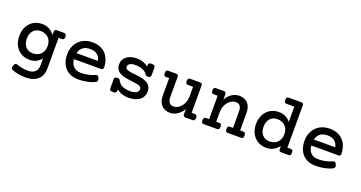

<svg xmlns="http://www.w3.org/2000/svg" viewBox="-43 -1359 4283 2279"><g transform="rotate(20 2098.5 -219.5)"><path d="M503.4 12.2Q503.4 57.1 490 92.5Q476.6 127.9 449.7 151.9Q394.5 202.6 293.5 202.6Q209 202.6 124.5 173.3Q104.5 166 104.5 145Q104.5 135.3 108.9 121.1Q116.2 100.6 126 93.3Q132.3 89.4 138.7 89.4Q143.6 89.4 150.9 91.8Q184.6 104.5 221.2 111.1Q257.8 117.7 292 117.7Q354 117.7 384.8 86.9Q414.1 57.6 414.1 4.4V-80.1Q356 -10.3 268.1 -10.3Q222.2 -10.3 183.3 -26.1Q144.5 -42 116.7 -71.8Q87.9 -102.1 72.5 -143.8Q57.1 -185.5 57.1 -236.3Q57.1 -287.1 72.5 -328.9Q87.9 -370.6 116.7 -400.4Q144.5 -430.2 183.1 -446Q221.7 -461.9 268.1 -461.9Q315.4 -461.9 355 -441.2Q394.5 -420.4 423.8 -381.3V-418.9Q423.8 -436.5 430.9 -443.8Q438 -451.2 454.6 -451.2H544.4Q563 -451.2 568.8 -441.9Q575.2 -433.6 575.2 -412.1Q575.2 -390.6 568.4 -382.3Q561.5 -373.5 544.4 -373.5H503.4ZM375.5 -340.8Q357.4 -358.4 332 -367.7Q306.6 -377 277.8 -377Q247.1 -377 222.9 -366Q198.7 -355 182.1 -334.5Q152.3 -296.4 152.3 -236.3Q152.3 -172.9 184.6 -135.3Q200.7 -116.2 224.4 -106Q248 -95.7 277.8 -95.7Q306.6 -95.7 332 -105Q357.4 -114.3 375.5 -131.8Q394.5 -149.9 404.8 -176.3Q415 -202.6 415 -236.3Q415 -269.5 404.8 -295.9Q394.5 -322.3 375.5 -340.8Z M761.2 -198.7Q767.1 -136.7 800.8 -105Q834.5 -73.2 894 -73.2Q939.9 -73.2 985.1 -82.8Q1030.3 -92.3 1069.3 -110.4Q1076.7 -113.8 1083.5 -113.8Q1102.5 -113.8 1112.8 -82.5Q1117.2 -70.8 1117.2 -62Q1117.2 -45.4 1102.5 -35.6Q1076.7 -19 1034.2 -8.8Q962.4 10.7 891.1 10.7Q837.9 10.7 795.7 -5.9Q753.4 -22.5 724.6 -53.7Q695.8 -84.5 680.9 -128.2Q666 -171.9 666 -225.6Q666 -277.3 683.1 -321.3Q700.2 -365.2 731.4 -396.5Q763.2 -428.2 806.6 -445.1Q850.1 -461.9 902.3 -461.9Q956.1 -461.9 998.5 -444.8Q1041 -427.7 1070.8 -396Q1099.1 -365.2 1114.5 -322.5Q1129.9 -279.8 1131.8 -229Q1131.8 -212.4 1124.8 -205.6Q1117.7 -198.7 1101.1 -198.7ZM1035.6 -275.9Q1025.4 -325.7 992.2 -351.8Q959 -377.9 902.3 -377.9Q847.2 -377.9 811.8 -351.3Q776.4 -324.7 765.1 -275.9Z M1373.5 -20.5Q1373.5 -3.4 1363.5 3.7Q1353.5 10.7 1329.6 10.7Q1305.7 10.7 1295.7 3.7Q1285.6 -3.4 1285.6 -20.5V-135.3Q1285.6 -152.3 1294.9 -159.4Q1304.2 -166.5 1325.7 -166.5Q1337.9 -166.5 1345.2 -162.1Q1352.5 -157.7 1356.9 -148.4Q1377.4 -106.9 1417.2 -87.9Q1457 -68.8 1517.6 -68.8Q1568.8 -68.8 1595.2 -85.9Q1621.6 -103 1621.6 -132.8Q1621.6 -147.9 1610.8 -157.5Q1600.1 -167 1579.6 -173.3Q1565.9 -177.7 1549.6 -180.2Q1533.2 -182.6 1502.9 -186L1491.2 -187.5Q1420.4 -194.8 1375.5 -210Q1329.1 -225.1 1306.6 -256.3Q1285.6 -283.2 1285.6 -325.7Q1285.6 -357.4 1298.8 -383.1Q1312 -408.7 1335.9 -426.3Q1358.9 -443.8 1390.6 -452.9Q1422.4 -461.9 1460 -461.9Q1546.9 -461.9 1606.4 -414.1V-430.7Q1606.4 -447.8 1616 -454.8Q1625.5 -461.9 1648.9 -461.9Q1672.9 -461.9 1682.9 -454.8Q1692.9 -447.8 1692.9 -430.7V-334.5Q1692.9 -317.4 1683.8 -310.1Q1674.8 -302.7 1653.3 -302.7Q1633.8 -302.7 1626 -314.9Q1602.1 -351.6 1564 -366.7Q1525.4 -382.3 1466.8 -382.3Q1425.3 -382.3 1402.3 -367.7Q1379.4 -353 1379.4 -327.1Q1379.4 -313 1389.2 -304Q1398.9 -294.9 1417.5 -289.6Q1431.2 -285.2 1448.2 -282.7Q1465.3 -280.3 1491.2 -277.3Q1494.1 -277.3 1502 -276.4Q1539.6 -272.5 1565.7 -268.3Q1591.8 -264.2 1615.7 -256.8Q1660.2 -242.7 1683.1 -219.7Q1701.2 -204.1 1709 -180.2Q1715.3 -159.7 1715.3 -136.7Q1715.3 -103.5 1702.9 -76.4Q1690.4 -49.3 1666 -29.8Q1614.7 10.7 1523.9 10.7Q1431.6 10.7 1373.5 -40Z M1861.3 -373.5Q1851.6 -373.5 1845.5 -375.7Q1839.4 -377.9 1835.9 -383.8Q1830.6 -392.1 1830.6 -412.6Q1830.6 -434.6 1837.4 -443.4Q1843.8 -451.2 1861.3 -451.2H1959Q1975.6 -451.2 1982.7 -443.8Q1989.7 -436.5 1989.7 -418.9V-163.1Q1989.7 -124 2005.4 -102.1Q2022.9 -74.2 2061.5 -74.2Q2089.4 -74.2 2115 -87.9Q2140.6 -101.6 2160.2 -126Q2180.2 -150.9 2191.4 -183.8Q2202.6 -216.8 2202.6 -253.9V-373.5H2138.7Q2121.1 -373.5 2114.3 -382.8Q2107.9 -392.1 2107.9 -412.6Q2107.9 -435.5 2115.7 -443.4Q2122.1 -451.2 2138.7 -451.2H2261.2Q2277.8 -451.2 2284.9 -443.8Q2292 -436.5 2292 -418.9V-77.6H2331.1Q2348.6 -77.6 2355 -69.8Q2361.8 -61 2361.8 -39.1Q2361.8 -26.9 2360.1 -19.5Q2358.4 -12.2 2354.5 -7.8Q2348.1 0 2331.1 0H2243.2Q2226.6 0 2219.5 -7.3Q2212.4 -14.6 2212.4 -32.2V-95.2Q2179.7 -42.5 2137.7 -15.9Q2095.7 10.7 2046.4 10.7Q2013.2 10.7 1986.1 -0.2Q1959 -11.2 1939.9 -32.2Q1920.9 -52.7 1910.6 -82.5Q1900.4 -112.3 1900.4 -148.4V-373.5Z M2512.7 -373.5H2463.4Q2446.8 -373.5 2439.9 -381.8Q2432.6 -390.6 2432.6 -412.1Q2432.6 -434.1 2439.9 -443.4Q2446.3 -451.2 2463.4 -451.2H2561.5Q2578.1 -451.2 2585.2 -443.8Q2592.3 -436.5 2592.3 -418.9V-356Q2625 -408.7 2667 -435.3Q2709 -461.9 2758.3 -461.9Q2791.5 -461.9 2818.6 -450.9Q2845.7 -439.9 2865.2 -418.9Q2884.3 -398.4 2894.3 -368.7Q2904.3 -338.9 2904.3 -302.7V-77.6H2943.4Q2960.4 -77.6 2966.8 -69.8Q2974.1 -61 2974.1 -38.6Q2974.1 -17.1 2968.3 -9.3Q2961.4 0 2943.4 0H2776.9Q2767.1 0 2761 -2.4Q2754.9 -4.9 2751.5 -10.7Q2746.1 -19 2746.1 -38.6Q2746.1 -62 2754.4 -70.3Q2761.2 -77.6 2776.9 -77.6H2814.5V-288.1Q2814.5 -328.6 2798.8 -350.6Q2780.3 -377 2742.7 -377Q2715.3 -377 2689.7 -363.3Q2664.1 -349.6 2644.5 -325.2Q2624.5 -300.3 2613.3 -267.3Q2602.1 -234.4 2602.1 -197.3V-77.6H2639.6Q2648.9 -77.6 2655 -75.4Q2661.1 -73.2 2664.6 -67.9Q2670.4 -60.1 2670.4 -38.6Q2670.4 -17.1 2664.1 -8.8Q2657.2 0 2639.6 0H2473.1Q2454.1 0 2448.2 -9.8Q2442.4 -19.5 2442.4 -38.6Q2442.4 -59.6 2449.2 -68.8Q2456.1 -77.6 2473.1 -77.6H2512.7Z M3542.5 -77.6Q3558.1 -77.6 3565.4 -70.8Q3573.2 -61.5 3573.2 -39.1Q3573.2 -20 3567.9 -10.7Q3564.9 -4.9 3558.8 -2.4Q3552.7 0 3542.5 0H3452.6Q3436 0 3429 -7.3Q3421.9 -14.6 3421.9 -32.2V-69.8Q3392.6 -30.8 3353 -10Q3313.5 10.7 3266.1 10.7Q3219.7 10.7 3181.2 -5.1Q3142.6 -21 3114.7 -50.8Q3085.9 -80.6 3070.6 -122.3Q3055.2 -164.1 3055.2 -214.8Q3055.2 -265.6 3070.6 -307.4Q3085.9 -349.1 3114.7 -379.4Q3142.6 -409.2 3181.4 -425Q3220.2 -440.9 3266.1 -440.9Q3354 -440.9 3412.1 -371.1V-563H3314Q3297.4 -563 3290.5 -571.3Q3283.2 -580.1 3283.2 -601.6Q3283.2 -622.6 3290 -631.8Q3296.9 -640.6 3314 -640.6H3470.7Q3487.3 -640.6 3494.4 -633.3Q3501.5 -626 3501.5 -608.4V-77.6ZM3373.5 -319.3Q3355.5 -336.9 3330.1 -346.2Q3304.7 -355.5 3275.9 -355.5Q3217.3 -355.5 3183.6 -317.4Q3150.4 -278.8 3150.4 -214.8Q3150.4 -151.9 3182.6 -114.3Q3198.7 -94.7 3222.4 -84.5Q3246.1 -74.2 3275.9 -74.2Q3305.2 -74.2 3330.3 -83.5Q3355.5 -92.8 3373.5 -110.8Q3392.6 -128.9 3402.8 -155.3Q3413.1 -181.6 3413.1 -214.8Q3413.1 -248.5 3402.8 -274.9Q3392.6 -301.3 3373.5 -319.3Z M3759.3 -198.7Q3765.1 -136.7 3798.8 -105Q3832.5 -73.2 3892.1 -73.2Q3938 -73.2 3983.2 -82.8Q4028.3 -92.3 4067.4 -110.4Q4074.7 -113.8 4081.5 -113.8Q4100.6 -113.8 4110.8 -82.5Q4115.2 -70.8 4115.2 -62Q4115.2 -45.4 4100.6 -35.6Q4074.7 -19 4032.2 -8.8Q3960.4 10.7 3889.2 10.7Q3835.9 10.7 3793.7 -5.9Q3751.5 -22.5 3722.7 -53.7Q3693.8 -84.5 3679 -128.2Q3664.1 -171.9 3664.1 -225.6Q3664.1 -277.3 3681.2 -321.3Q3698.2 -365.2 3729.5 -396.5Q3761.2 -428.2 3804.7 -445.1Q3848.1 -461.9 3900.4 -461.9Q3954.1 -461.9 3996.6 -444.8Q4039.1 -427.7 4068.8 -396Q4097.2 -365.2 4112.5 -322.5Q4127.9 -279.8 4129.9 -229Q4129.9 -212.4 4122.8 -205.6Q4115.7 -198.7 4099.1 -198.7ZM4033.7 -275.9Q4023.4 -325.7 3990.2 -351.8Q3957 -377.9 3900.4 -377.9Q3845.2 -377.9 3809.8 -351.3Q3774.4 -324.7 3763.2 -275.9Z"/></g></svg>

Font: Courier Prime Medium
Style: Regular
Weight: 500
Designer: Alan Dague-Greene
Foundry: Quote-Unquote Apps
Version: Version 1.202